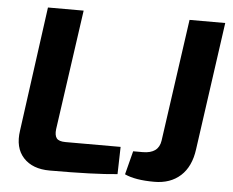

<svg xmlns="http://www.w3.org/2000/svg" viewBox="-51 -749 994 820"><g transform="rotate(5 446.5 -339.0)"><path d="M882 -690 805 -142Q795 -67 751.5 -27.5Q708 12 639 12Q557 12 512 -9L538 -110H579Q647 -110 655 -166L729 -690ZM275 -690 202 -175Q199 -149 208.5 -136.5Q218 -124 247 -124H483L480 -7Q382 3 190 3Q116 3 77 -39.5Q38 -82 49 -156L122 -690Z"/></g></svg>

Font: Ezarion
Style: Bold Italic
Weight: 700
Italic angle: -8°
Designer: Natanael Gama
Version: Version 1.001;PS 001.001;hotconv 1.0.70;makeotf.lib2.5.58329